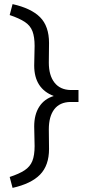

<svg xmlns="http://www.w3.org/2000/svg" viewBox="-20 -716 448 932"><path d="M41 196 27 143Q73 128 99.5 110.5Q126 93 137 65.5Q148 38 148 -7L146 -102Q146 -160 170.5 -198Q195 -236 241 -250Q146 -286 146 -398L148 -493Q148 -537 137.5 -564.5Q127 -592 100.5 -609.5Q74 -627 27 -643L41 -696Q131 -676 174.5 -632.5Q218 -589 218 -507L217 -412Q217 -350 244.5 -315Q272 -280 323 -279H361V-221H321Q270 -220 243.5 -185.5Q217 -151 217 -88L218 7Q218 87 174.5 131.5Q131 176 41 196Z"/></svg>

Font: Lexend Light
Style: Regular
Weight: 300
Designer: Bonnie Shaver-Troup, Thomas Jockin
Foundry: Lexend
Version: Version 1.007; ttfautohint (v1.8.3)